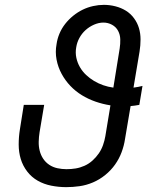

<svg xmlns="http://www.w3.org/2000/svg" viewBox="-20 -763 640 791"><path d="M253 8Q222 8 191.5 2Q161 -4 135.5 -18.5Q110 -33 92 -56.5Q74 -80 65.5 -108Q57 -136 57 -167.5Q57 -199 62 -230L78 -331H162L143 -218Q140 -199 139.5 -179.5Q139 -160 143.5 -142Q148 -124 158 -109Q168 -94 183 -84Q198 -74 216.5 -70Q235 -66 254 -66Q273 -66 291.5 -69Q310 -72 328 -80Q346 -88 361 -101.5Q376 -115 387 -131Q398 -147 404.5 -165.5Q411 -184 414 -202L435 -329Q403 -334 373 -344.5Q343 -355 317 -371Q291 -387 270 -409Q249 -431 234 -458.5Q219 -486 213 -517.5Q207 -549 213 -581Q216 -603 225 -624.5Q234 -646 248.5 -664.5Q263 -683 281.5 -698Q300 -713 320.5 -723Q341 -733 363.5 -738Q386 -743 408 -743Q432 -743 455.5 -737Q479 -731 498.5 -719Q518 -707 532 -688Q546 -669 552.5 -647Q559 -625 559 -600.5Q559 -576 555 -551L530 -402Q540 -403 549 -405Q558 -407 567 -409L554 -331Q545 -329 536 -328Q527 -327 518 -326L495 -190Q491 -163 481 -136Q471 -109 454 -85Q437 -61 413.5 -42Q390 -23 363 -11.5Q336 0 308 4Q280 8 253 8ZM447 -402 473 -563Q476 -582 475.5 -601Q475 -620 466.5 -636Q458 -652 441.5 -661Q425 -670 406 -670Q387 -670 367.5 -661.5Q348 -653 332.5 -639Q317 -625 307 -606.5Q297 -588 294 -568Q290 -546 294.5 -525Q299 -504 309.5 -486Q320 -468 335 -454Q350 -440 367.5 -429.5Q385 -419 405 -412Q425 -405 447 -402Z"/></svg>

Font: Iosevka Curly Extended Oblique
Style: Regular
Weight: 400
Width: 7
Italic angle: -9°
Monospace: yes
Designer: Belleve Invis
Foundry: Belleve Invis
Version: Version 11.1.0; ttfautohint (v1.8.3)